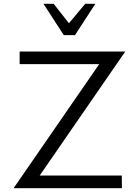

<svg xmlns="http://www.w3.org/2000/svg" viewBox="-20 -986 728 1006"><path d="M51.3 0 538.1 -705.4 570.9 -649.8H82.9V-716H636.3L149.5 -10.5L116.2 -66.3H618L618.8 0ZM207.7 -966.1 314.1 -802H372.9L479.7 -966.1H426.6L341.2 -864.2L261.1 -966.1Z"/></svg>

Font: Russolo 10pt ExtraLight
Style: Regular
Weight: 200
Designer: Micah Stupak-Hahn
Version: Version 1.000